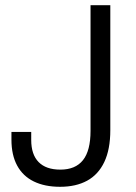

<svg xmlns="http://www.w3.org/2000/svg" viewBox="-20 -706 523 738"><path d="M211 12Q152 12 110 -8.5Q68 -29 46 -69.5Q24 -110 24 -169V-199H100V-168Q100 -112 128.5 -83Q157 -54 212 -54Q270 -54 299 -90.5Q328 -127 328 -203V-686H404V-206Q404 -132 381 -83.5Q358 -35 315 -11.5Q272 12 211 12Z"/></svg>

Font: Archivo SemiCondensed Light
Style: Regular
Weight: 300
Width: 4
Designer: Hector Gatti
Foundry: Omnibus-Type
Version: Version 2.001